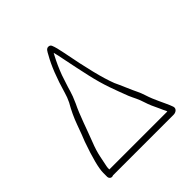

<svg xmlns="http://www.w3.org/2000/svg" viewBox="-168 -736 854 854"><g transform="rotate(-45 259.0 -309.0)"><path d="M70 -36V-44C70 -48 70.8 -53.7 72.5 -61C74.2 -68.3 77.1 -82.8 81.4 -104.3C85.6 -125.9 93.1 -150.2 103.9 -177.3C124.4 -229.2 148.3 -302.8 171.4 -348.8C181.9 -372.3 189.1 -390.8 192.8 -404.5C200 -430.7 209.9 -457.2 217.6 -482C229.1 -512.6 241.9 -541.1 256 -567.5L261.6 -578C266.2 -560.7 267.5 -555.6 275.6 -513.9C281.8 -482.6 289.9 -444.4 299.9 -399.5C318.3 -316.7 337.9 -270.3 361.6 -207.5C373.3 -179.8 381.6 -169.3 392.1 -135.5C397.8 -117.2 407.3 -94.7 420.6 -68C422.6 -64 424.6 -59.5 426.6 -54.5C428.9 -48.8 434.6 -40.4 434.6 -36ZM54 -4C57.3 -4 60.3 -4.7 63 -6H444.6C458.3 -6 473.9 -16.2 468.5 -32.4C462.1 -51.4 449.3 -76.4 440.9 -95.3L428.1 -124.5C419.9 -143.2 412.9 -171.4 403.4 -190C392.7 -210.7 368.4 -270.5 357.6 -292C337 -344.7 316.5 -428.9 294.5 -544.6C289.2 -572.3 284 -592.3 278.8 -604.5C276.4 -610.2 272.1 -613.3 266 -614C251.2 -615.6 245.6 -601 238.4 -588C214.1 -546.2 191.4 -488.7 170.4 -415.5C166.7 -402.5 161.6 -388.3 154 -373C136 -342.1 121.2 -310.4 109.5 -277.9C97.8 -245.3 88 -219.3 80 -200C53.3 -124.8 40 -72.8 40 -44V-19C40 -11.6 46.9 -4 54 -4Z"/></g></svg>

Font: MewTooHand
Style: Condensed
Weight: 400
Designer: Mew Too, Robert Jablonski
Version: Version 0.77